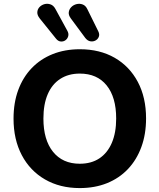

<svg xmlns="http://www.w3.org/2000/svg" viewBox="-20 -973 834 1004"><path d="M397 10.5Q293.5 10.5 215.2 -34.8Q137 -80 93.9 -161.8Q50.8 -243.5 50.8 -352.9Q50.8 -435.8 75.4 -502.4Q100 -569 145.6 -616.6Q191.2 -664.2 255.1 -689.9Q319 -715.5 397.4 -715.5Q502 -715.5 579.8 -670.8Q657.5 -626 700.6 -544.8Q743.8 -463.5 743.8 -353.9Q743.8 -271 719.1 -204Q694.5 -137 648.9 -88.9Q603.2 -40.8 539.4 -15.1Q475.5 10.5 397 10.5ZM397.1 -116.8Q457.4 -116.8 499.7 -144.9Q542 -173 564.8 -226.1Q587.5 -279.2 587.5 -353.1Q587.5 -464.8 537.6 -526.5Q487.8 -588.2 397.2 -588.2Q338 -588.2 295.1 -560.5Q252.2 -532.8 229.6 -480.3Q207 -427.7 207 -353.2Q207 -241.8 257.2 -179.3Q307.5 -116.8 397.1 -116.8ZM426 -774.5 351 -875.8Q337.5 -893.5 339.6 -909.2Q341.8 -925 353 -936.2Q364.2 -947.5 380.5 -951.5Q396.8 -955.5 412.4 -949.6Q428 -943.8 436.8 -925L494 -809.2Q501.8 -793.5 496.6 -780.5Q491.5 -767.5 479 -761Q466.5 -754.5 452 -757.1Q437.5 -759.8 426 -774.5ZM273 -770.8 188.2 -876Q174.2 -893.5 175.1 -909.1Q176 -924.8 186.6 -936Q197.2 -947.2 212.8 -951.4Q228.2 -955.5 244 -950.1Q259.8 -944.8 269.8 -926.2L332.2 -812Q340.5 -797 336.6 -783.5Q332.8 -770 322 -762.4Q311.2 -754.8 297.5 -756Q283.8 -757.2 273 -770.8Z"/></svg>

Font: Nunito ExtraLight
Style: Regular
Weight: 200
Designer: Vernon Adams
Foundry: Vernon Adams
Version: Version 3.602;April 4, 2023;FontCreator 14.0.0.2856 64-bit